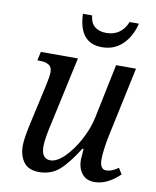

<svg xmlns="http://www.w3.org/2000/svg" viewBox="-84 -807 716 882"><g transform="rotate(10 273.5 -366.0)"><path d="M338 -81Q338 -89 342 -131H336Q291 -59 252.5 -25Q214 9 158 9Q109 9 86.5 -21Q64 -51 64 -98Q64 -133 82 -212L121 -387Q131 -431 131 -452Q131 -476 115.5 -485.5Q100 -495 70 -495H62L71 -536H244L179 -237Q158 -148 158 -112Q158 -53 200 -53Q230 -53 265.5 -88Q301 -123 330 -177Q359 -231 370 -285L422 -536H515L445 -208Q440 -184 435.5 -152Q431 -120 431 -100Q431 -52 460 -52Q474 -52 487 -57Q500 -62 517 -74L534 -46Q476 10 417 10Q378 10 358 -16Q338 -42 338 -81ZM231 -742H274Q277 -708 297 -691Q317 -674 351 -674Q421 -674 449 -742H492Q478 -682 439.5 -644Q401 -606 343 -606Q236 -606 231 -742Z"/></g></svg>

Font: Noto Serif Narrow
Style: Italic
Weight: 400
Width: 4
Italic angle: -12°
Designer: Monotype Design Team
Foundry: Monotype Imaging Inc.
Version: Version 1.001